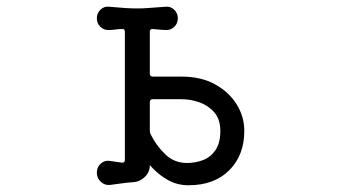

<svg xmlns="http://www.w3.org/2000/svg" viewBox="-20 -531 1040 569"><path d="M424 -313Q424 -304 433 -304H518Q576 -304 617.5 -281Q659 -258 681.5 -221.5Q704 -185 704 -143Q704 -71 659.5 -26.5Q615 18 539 18Q506 18 479.5 3.5Q453 -11 432 -33Q428 -37 426 -39.5Q424 -42 424 -42V-41Q424 -21 409 -6.5Q394 8 374 9Q357 10 340 12.5Q323 15 307 17Q291 19 279 8Q267 -3 267 -19Q267 -36 279 -46.5Q291 -57 307 -54Q315 -53 323.5 -51.5Q332 -50 341 -49H343Q350 -49 350 -57V-437Q350 -445 343 -445Q332 -445 321.5 -443.5Q311 -442 301 -442Q287 -442 277 -452Q267 -462 267 -477Q267 -492 278 -502.5Q289 -513 304 -511Q336 -508 353.5 -507Q371 -506 387 -506Q405 -506 422.5 -507.5Q440 -509 470 -511Q485 -513 496 -502.5Q507 -492 507 -477Q507 -462 497 -452Q487 -442 473 -442Q465 -442 454.5 -443Q444 -444 433 -445H431Q424 -445 424 -437ZM534 -48Q559 -48 581.5 -56.5Q604 -65 618.5 -86Q633 -107 633 -143Q633 -177 615.5 -197.5Q598 -218 571.5 -227.5Q545 -237 518 -237H433Q424 -237 424 -228V-143Q424 -138 427 -132Q444 -98 470.5 -73Q497 -48 534 -48Z"/></svg>

Font: Kiwi Maru
Style: Regular
Weight: 400
Designer: Hiroki-Chan
Version: Version 1.100